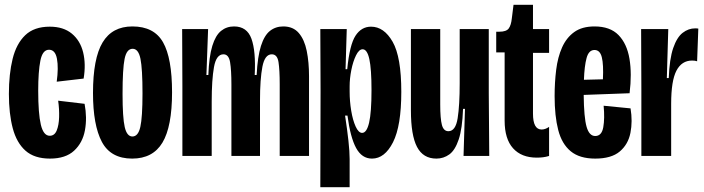

<svg xmlns="http://www.w3.org/2000/svg" viewBox="-20 -649 2930 799"><path d="M188 11Q123 11 86 -22Q49 -55 33 -115.5Q17 -176 17 -258Q17 -341 32.5 -404Q48 -467 85 -502.5Q122 -538 187 -538Q244 -538 279 -509Q314 -480 326 -431Q338 -382 328 -322L216 -309Q224 -367 217 -404.5Q210 -442 184 -442Q157 -442 148 -396.5Q139 -351 139 -272Q139 -176 150 -130Q161 -84 187 -84Q207 -84 216 -106Q225 -128 226 -161.5Q227 -195 222 -230L332 -217Q343 -159 333.5 -107Q324 -55 288.5 -22Q253 11 188 11Z M530 11Q441 11 404 -58.5Q367 -128 367 -262Q367 -406 407 -472.5Q447 -539 531 -539Q621 -539 658.5 -473Q696 -407 696 -265Q696 -122 656 -55.5Q616 11 530 11ZM531 -81Q555 -81 564 -121Q573 -161 573 -260Q573 -363 564.5 -404.5Q556 -446 532 -446Q507 -446 498.5 -404Q490 -362 490 -258Q490 -160 499 -120.5Q508 -81 531 -81Z M739 0V-292L738 -528H846L839 -337H847Q850 -414 863.5 -458Q877 -502 900 -520.5Q923 -539 954 -539Q1008 -539 1026.5 -487.5Q1045 -436 1040 -337H1048Q1052 -414 1066 -458Q1080 -502 1103.5 -520.5Q1127 -539 1159 -539Q1200 -539 1223.5 -511.5Q1247 -484 1256.5 -437Q1266 -390 1266 -332V0H1144V-298Q1144 -358 1139 -390.5Q1134 -423 1111 -423Q1082 -423 1072 -371.5Q1062 -320 1062 -231V0H943V-297Q943 -357 937.5 -390Q932 -423 910 -423Q880 -423 870.5 -370Q861 -317 861 -226V0Z M1313 130 1314 -269 1313 -528H1423L1418 -361H1425Q1435 -463 1459.5 -500.5Q1484 -538 1524 -538Q1578 -538 1614 -475Q1650 -412 1650 -267Q1650 -125 1615.5 -57Q1581 11 1528 11Q1486 11 1462 -33Q1438 -77 1426 -168H1416Q1425 -109 1430 -63.5Q1435 -18 1435 13V130ZM1487 -96Q1506 -96 1516 -138.5Q1526 -181 1526 -274Q1526 -362 1517 -403Q1508 -444 1489 -444Q1474 -444 1461.5 -418.5Q1449 -393 1442 -357.5Q1435 -322 1435 -290V-268Q1435 -228 1441.5 -188.5Q1448 -149 1460 -122.5Q1472 -96 1487 -96Z M1796 11Q1741 11 1715.5 -37.5Q1690 -86 1690 -190V-528H1812V-214Q1812 -155 1819 -129Q1826 -103 1846 -103Q1876 -103 1884.5 -157Q1893 -211 1893 -303V-528H2014V-262L2016 0H1909L1915 -196H1907Q1904 -114 1889 -69Q1874 -24 1850 -6.5Q1826 11 1796 11Z M2214 7Q2150 7 2115 -32Q2080 -71 2080 -147V-431H2045V-517H2058Q2087 -517 2097 -530.5Q2107 -544 2110 -573L2117 -629H2198V-528H2265V-429H2198V-176Q2198 -110 2234 -110Q2249 -110 2265 -121V0Q2252 4 2239.5 5.5Q2227 7 2214 7Z M2457 11Q2392 11 2355 -19.5Q2318 -50 2303 -108Q2288 -166 2288 -249Q2288 -306 2294.5 -358.5Q2301 -411 2319 -451.5Q2337 -492 2369.5 -515.5Q2402 -539 2454 -539Q2519 -539 2554 -503Q2589 -467 2599.5 -404.5Q2610 -342 2600 -261L2409 -254Q2410 -160 2421 -121.5Q2432 -83 2457 -83Q2484 -83 2490.5 -119.5Q2497 -156 2492 -209L2604 -198Q2613 -144 2603.5 -96Q2594 -48 2559 -18.5Q2524 11 2457 11ZM2454 -441Q2430 -441 2421 -407.5Q2412 -374 2410 -317L2489 -319Q2492 -380 2484.5 -410.5Q2477 -441 2454 -441Z M2649 0V-278L2648 -528H2761L2755 -324H2763Q2766 -404 2781.5 -449Q2797 -494 2821 -512.5Q2845 -531 2873 -531Q2881 -531 2886 -530L2881 -394Q2873 -397 2860 -397Q2817 -397 2795 -355Q2773 -313 2773 -217V0Z"/></svg>

Font: Bricolage Grotesque 96pt Condensed SemiBold
Style: Regular
Weight: 600
Width: 3
Designer: Mathieu Triay
Foundry: Atelier Triay
Version: Version 1.001; ttfautohint (v1.8.4.7-5d5b);gftools[0.9.33.de